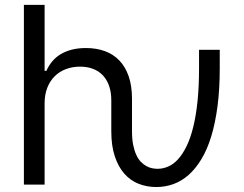

<svg xmlns="http://www.w3.org/2000/svg" viewBox="-20 -747 986 777"><path d="M76.7 -727.3H160.5V-460.2H167.6Q177.2 -481.5 191.4 -498.6Q205.6 -515.6 225.3 -527.5Q245 -539.4 270.4 -546Q295.8 -552.6 328.1 -552.6Q370 -552.6 404.3 -540.1Q438.6 -527.7 463.1 -502.1Q487.6 -476.6 500.9 -437.9Q514.2 -399.1 514.2 -346.6V-215.9Q514.2 -183.9 519 -160.3Q523.8 -136.7 531.8 -119.7Q539.8 -102.6 550.2 -92Q560.7 -81.3 572.3 -74.9Q583.8 -68.5 595.5 -66.2Q607.2 -63.9 617.9 -63.9Q639.9 -63.9 661 -73.2Q682.2 -82.4 700.6 -102.6Q719.1 -122.9 734.7 -154.7Q750.4 -186.4 761.7 -231.9Q773.1 -277.3 779.3 -336.8Q785.5 -396.3 785.5 -471.6V-545.5H869.3V-471.6Q869.3 -386.4 860.3 -317.5Q851.2 -248.6 834.9 -195.1Q818.5 -141.7 795.1 -103Q771.7 -64.3 743.3 -39.1Q714.8 -13.8 681.6 -2Q648.4 9.9 612.2 9.9Q574.2 9.9 541 -3.2Q507.8 -16.3 483.3 -44Q458.8 -71.7 444.6 -114.3Q430.4 -157 430.4 -215.9V-340.9Q430.4 -373.6 421.7 -398.8Q413 -424 396.7 -441.6Q380.3 -459.2 356.9 -468.2Q333.5 -477.3 304 -477.3Q273.1 -477.3 246.8 -467.3Q220.5 -457.4 201.3 -438.4Q182.2 -419.4 171.3 -391.7Q160.5 -364 160.5 -328.1V0H76.7Z"/></svg>

Font: Fast_Sans
Style: Regular
Weight: 400
Designer: Rasmus Andersson
Foundry: rsms
Version: Version 3.018;git-588b23468